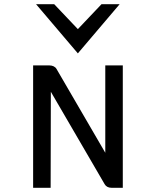

<svg xmlns="http://www.w3.org/2000/svg" viewBox="-20 -890 739 910"><path d="M349 -637 547 -870H461L349 -752L237 -870H151ZM476 -17C482 -6 494 0 508 0H562V-580H479V-166L248 -563C242 -574 229 -580 214 -580H137V0H220L221 -455Z"/></svg>

Font: Charger Monospace
Style: Regular
Weight: 400
Designer: Jasper
Foundry: Cannot Into Space Fonts
Version: Version 0.980